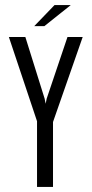

<svg xmlns="http://www.w3.org/2000/svg" viewBox="-20 -737 362 757"><path d="M126 0V-259L15 -591H80L156 -348L160 -328L164 -348L246 -591H306L189 -256V0ZM115 -634 195 -717H259L155 -634Z"/></svg>

Font: Alumni Sans
Style: Regular
Weight: 400
Designer: Robert E. Leuschke
Foundry: Robert E. Leuschke
Version: Version 1.018